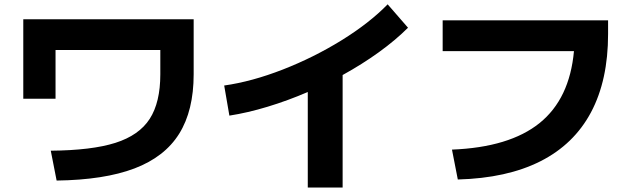

<svg xmlns="http://www.w3.org/2000/svg" viewBox="-20 -791 2852 866"><path d="M703.1 -456.1V-565.4H230.5V-345.7H85V-704.1H853.5V-456.1Q853.5 -292.5 788.1 -187.7Q722.7 -83 586.4 -31.2Q450.2 20.5 235.4 23.4L209 -111.3Q393.6 -112.8 500.5 -146.7Q607.4 -180.7 655.3 -254.9Q703.1 -329.1 703.1 -456.1Z M1728.5 -771.5 1820.3 -666Q1764.2 -609.9 1688.7 -555.4Q1613.3 -501 1525.4 -452.6V54.7H1368.2V-376Q1277.3 -336.9 1187 -309.6Q1096.7 -282.2 1014.6 -269.5L991.2 -405.3Q1115.7 -422.9 1255.4 -477.3Q1395 -531.7 1520.3 -609.1Q1645.5 -686.5 1728.5 -771.5Z M2568.8 -560.5H1976.6V-699.2H2722.7V-637.7Q2722.7 -429.2 2645.8 -284.7Q2568.8 -140.1 2417.7 -63.7Q2266.6 12.7 2044.9 18.6L2018.6 -116.2Q2277.8 -126.5 2413.6 -235.8Q2549.3 -345.2 2568.8 -560.5Z"/></svg>

Font: Pretendard ExtraBold
Style: Regular
Weight: 800
Designer: Base glyphs from Inter by Rasmus Andersson; Hangeul glyphs from Noto Sans CJK(Source Han Sans) by Jang Soo-young and Kan
Foundry: Kil Hyung-jin
Version: Version 1.309